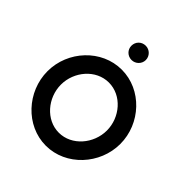

<svg xmlns="http://www.w3.org/2000/svg" viewBox="-244 -1094 1264 1264"><g transform="rotate(45 388.0 -462.5)"><path d="M319 -861C319 -825 348 -795 386 -795C423 -795 453 -825 453 -861C453 -898 423 -928 386 -928C348 -928 319 -899 319 -861ZM172 -352C172 -474 266 -585 386 -585C506 -585 600 -474 600 -352C600 -230 506 -118 386 -118C266 -118 172 -230 172 -352ZM47 -352C47 -163 199 3 386 3C573 3 725 -163 725 -352C725 -541 573 -705 386 -705C199 -705 47 -541 47 -352Z"/></g></svg>

Font: Bluebird
Style: Li
Weight: 300
Designer: Jasper
Foundry: Cannot Into Space Fonts
Version: Version 0.98